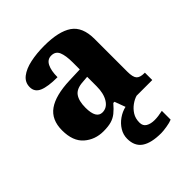

<svg xmlns="http://www.w3.org/2000/svg" viewBox="-218 -680 1049 1049"><g transform="rotate(-45 307.0 -155.0)"><path d="M200 10Q135 10 89 -30Q43 -70 43 -154Q43 -236 98 -275Q153 -314 265 -318L347 -321V-375Q347 -428 335 -456.5Q323 -485 290 -485Q260 -485 245.5 -456Q231 -427 231 -377Q158 -377 121.5 -392.5Q85 -408 85 -446Q85 -483 114.5 -506Q144 -529 193 -539.5Q242 -550 301 -550Q412 -550 467 -512.5Q522 -475 522 -381V-128Q522 -87 535 -72Q548 -57 582 -57H586V0H379L356 -62H347Q324 -35 304.5 -19.5Q285 -4 261 3Q237 10 200 10ZM269 -67Q304 -67 325.5 -101Q347 -135 347 -191V-264L310 -261Q260 -258 240.5 -230.5Q221 -203 221 -151Q221 -67 269 -67ZM416 240Q339 240 300.5 213.5Q262 187 262 130Q262 99 278.5 72Q295 45 322 26Q349 7 380 0H465Q444 6 422.5 21.5Q401 37 386.5 60Q372 83 372 115Q372 141 391.5 152.5Q411 164 441 164Q455 164 470.5 162Q486 160 504 156V224Q488 231 459.5 235.5Q431 240 416 240Z"/></g></svg>

Font: Noto Serif Tamil ExtraBold
Style: Italic
Weight: 800
Italic angle: -12°
Designer: Indian Type Foundry, Tom Grace, and the Monotype Design Team
Foundry: Monotype Imaging Inc.
Version: Version 2.003; ttfautohint (v1.8.4.7-5d5b)